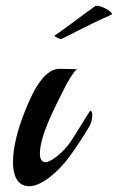

<svg xmlns="http://www.w3.org/2000/svg" viewBox="-20 -638 407 664"><path d="M289 -201C296 -213 299 -228 299 -239C299 -249 297 -255 293 -255C289 -255 241 -170 217 -138C189 -102 153 -77 137 -77C124 -77 118 -89 118 -107C118 -168 167 -262 206 -339C213 -353 234 -390 246 -399C243 -399 240 -399 236 -399C221 -399 197 -400 186 -400C124 -400 83 -295 65 -250C40 -188 25 -126 25 -78C25 -16 50 6 81 6C129 6 189 -54 217 -92C244 -128 270 -169 289 -201ZM365 -587C367 -588 367 -589 367 -590C367 -598 333 -618 315 -618C312 -618 310 -617 308 -616C259 -581 182 -522 168 -515C168 -512 185 -503 191 -503C196 -503 294 -557 365 -587Z"/></svg>

Font: Playball
Style: Regular
Weight: 400
Designer: Robert E. Leuschke
Foundry: Robert E. Leuschke
Version: Version 1.001